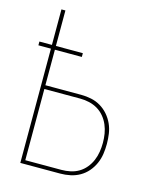

<svg xmlns="http://www.w3.org/2000/svg" viewBox="-111 -812 722 888"><g transform="rotate(15 250.0 -367.5)"><path d="M72 0V-547H12V-565H72V-735H91V-565H220V-547H91V-377H263Q287 -377 311 -372Q335 -367 356 -354.5Q377 -342 393 -323.5Q409 -305 419 -283Q429 -261 432.5 -236.5Q436 -212 436 -188Q436 -164 432.5 -140Q429 -116 419 -93.5Q409 -71 393 -52.5Q377 -34 356 -22Q335 -10 311 -5Q287 0 263 0ZM91 -18H263Q285 -18 306.5 -22.5Q328 -27 346.5 -38Q365 -49 379 -66Q393 -83 401.5 -103Q410 -123 413.5 -145Q417 -167 417 -188Q417 -210 413.5 -231.5Q410 -253 401.5 -273Q393 -293 379 -310Q365 -327 346.5 -338Q328 -349 306.5 -354Q285 -359 263 -359H91Z"/></g></svg>

Font: Iosevka SS04 Thin
Style: Regular
Weight: 100
Monospace: yes
Designer: Belleve Invis
Foundry: Belleve Invis
Version: Version 19.0.0; ttfautohint (v1.8.4)